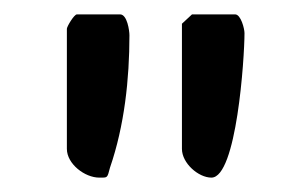

<svg xmlns="http://www.w3.org/2000/svg" viewBox="-20 -760 401 267"><path d="M73 -720V-553C73 -532 98 -513 118 -513C130 -513 129 -512 133 -527C153 -585 160 -650 160 -711C160 -717 157 -740 147 -740H87C83 -740 73 -723 73 -720ZM233 -727V-553C233 -533 256 -513 274 -513C309 -513 320 -679 320 -714C320 -720 315 -740 307 -740H247Z"/></svg>

Font: Asimov Print
Style: C
Weight: 500
Designer: Google
Version: Version 2.000980: 2014